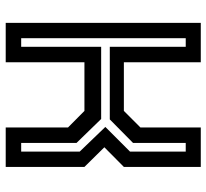

<svg xmlns="http://www.w3.org/2000/svg" viewBox="-46 -694 740 689"><g transform="rotate(90 324.5 -350.0)"><path d="M62.5 0V-700H204V-424H378.5L438 -483.5V-700H579.5V-424L509 -354L579.5 -282.5V0H438V-223.5L378.5 -282.5H204V0ZM117.5 -55.5H148.5V-342.5H407.5L493.5 -254V-55.5H524.5V-265.5L436 -357.5L524.5 -446V-646H493.5V-457L409 -373.5H148.5V-646H117.5Z"/></g></svg>

Font: Tourney SemiBold
Style: Regular
Weight: 600
Version: Version 1.015